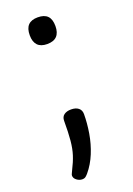

<svg xmlns="http://www.w3.org/2000/svg" viewBox="-147 -588 607 878"><g transform="rotate(-20 156.5 -149.0)"><path d="M156 -402Q125 -402 109.5 -418.5Q94 -435 94 -467Q94 -500 109.5 -516Q125 -532 156 -532Q188 -532 203.5 -516Q219 -500 219 -467Q219 -435 203.5 -418.5Q188 -402 156 -402ZM95 234Q81 234 68.5 224.5Q56 215 56 202Q56 198 59 192Q62 186 66 177Q82 146 91.5 116.5Q101 87 104.5 49Q108 11 108 -46Q108 -65 121 -74.5Q134 -84 155 -84Q178 -84 191 -73.5Q204 -63 204 -44Q204 0 196 48Q188 96 170 140Q152 184 124 217Q119 223 112.5 228.5Q106 234 95 234Z"/></g></svg>

Font: Playwrite CL
Style: Regular
Weight: 400
Designer: Veronika Burian, José Scaglione
Foundry: TypeTogether
Version: Version 1.002